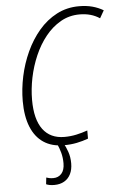

<svg xmlns="http://www.w3.org/2000/svg" viewBox="-62 -768 656 1028"><g transform="rotate(-5 266.5 -254.0)"><path d="M257.3 9.8Q192.9 9.8 148.7 -19.5Q104.5 -48.8 81.3 -105.7Q58.1 -162.6 58.1 -244.6Q58.1 -309.6 72.5 -377.2Q86.9 -444.8 115.5 -507.1Q144 -569.3 185.8 -618.4Q227.5 -667.5 282 -696Q336.4 -724.6 402.3 -724.6Q441.9 -724.6 473.6 -716.1Q505.4 -707.5 532.7 -691.4L509.3 -650.4Q486.8 -665.5 460 -673.1Q433.1 -680.7 401.4 -680.7Q345.7 -680.7 299.6 -654.3Q253.4 -627.9 217.8 -583.5Q182.1 -539.1 157.7 -482.7Q133.3 -426.3 120.8 -365.5Q108.4 -304.7 108.4 -246.6Q108.4 -142.1 148.4 -88.1Q188.5 -34.2 264.2 -34.2Q296.9 -34.2 327.9 -40.8Q358.9 -47.4 388.7 -58.1V-14.2Q359.4 -3.4 327.1 3.2Q294.9 9.8 257.3 9.8ZM187.5 217.3Q173.3 217.3 162.1 215.1Q150.9 212.9 144 209.5L147.9 173.8Q154.3 176.3 163.8 178.2Q173.3 180.2 185.5 180.2Q212.9 180.2 229.7 161.1Q246.6 142.1 246.6 105.5Q246.6 74.7 239.3 48.1Q231.9 21.5 221.7 0H256.3Q267.6 18.6 277.6 47.1Q287.6 75.7 287.6 109.4Q287.6 143.1 275.6 167.2Q263.7 191.4 241.2 204.3Q218.8 217.3 187.5 217.3Z"/></g></svg>

Font: Open Sans SemiCondensed Light
Style: Italic
Weight: 300
Width: 4
Italic angle: -12°
Designer: Monotype Design Team
Foundry: Monotype Imaging Inc.
Version: Version 3.000